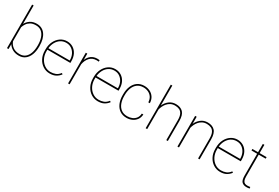

<svg xmlns="http://www.w3.org/2000/svg" viewBox="71 -1802 4161 2864"><g transform="rotate(30 2151.5 -370.0)"><path d="M487.8 -269.5V-259.3Q487.8 -178.7 464.4 -118.2Q440.9 -57.6 396.5 -23.9Q352.1 9.8 289.6 9.8Q224.6 9.8 179.4 -16.6Q134.3 -43 109.4 -83.5V0H83V-750H109.4V-432.6Q134.8 -480 179.4 -509Q224.1 -538.1 288.6 -538.1Q382.8 -538.1 435.3 -466.3Q487.8 -394.5 487.8 -269.5ZM460.4 -259.3V-269.5Q460.4 -339.8 441.9 -394.5Q423.3 -449.2 385.3 -480.5Q347.2 -511.7 289.1 -511.7Q231.9 -511.7 196 -490.7Q160.2 -469.7 139.6 -438.2Q119.1 -406.7 109.4 -376V-133.8Q127.4 -83.5 171.9 -50Q216.3 -16.6 290 -16.6Q347.7 -16.6 385.5 -48.1Q423.3 -79.6 441.9 -134.3Q460.4 -189 460.4 -259.3Z M821.3 9.8Q757.3 9.8 704.6 -23.9Q651.9 -57.6 620.8 -116.9Q589.8 -176.3 589.8 -252.9V-274.4Q589.8 -351.6 619.9 -411.1Q649.9 -470.7 700.2 -504.4Q750.5 -538.1 811.5 -538.1Q870.1 -538.1 915.5 -509.8Q960.9 -481.4 986.6 -430.7Q1012.2 -379.9 1012.2 -312.5V-281.7H616.2Q616.2 -278.3 616.2 -274.4V-252.9Q616.2 -187 643.3 -133.3Q670.4 -79.6 716.8 -47.9Q763.2 -16.1 821.3 -16.1Q866.7 -16.1 906 -31.2Q945.3 -46.4 978 -88.9L996.6 -75.7Q970.2 -38.1 927.5 -14.2Q884.8 9.8 821.3 9.8ZM811.5 -511.7Q758.3 -511.7 716.8 -484.9Q675.3 -458 649.7 -411.9Q624 -365.7 618.2 -308.1H985.8V-314.5Q985.8 -367.7 964.4 -412.4Q942.9 -457 903.8 -484.4Q864.7 -511.7 811.5 -511.7Z M1371.1 -532.7 1368.2 -509.3Q1360.4 -510.3 1351.8 -511.2Q1343.3 -512.2 1334 -512.2Q1260.3 -512.2 1217.3 -464.6Q1174.3 -417 1161.6 -345.7V0H1135.3V-528.3H1161.6V-418.5Q1183.6 -473.6 1226.3 -505.9Q1269 -538.1 1334 -538.1Q1346.2 -538.1 1355.5 -536.6Q1364.7 -535.2 1371.1 -532.7Z M1650.4 9.8Q1586.4 9.8 1533.7 -23.9Q1481 -57.6 1450 -116.9Q1418.9 -176.3 1418.9 -252.9V-274.4Q1418.9 -351.6 1449 -411.1Q1479 -470.7 1529.3 -504.4Q1579.6 -538.1 1640.6 -538.1Q1699.2 -538.1 1744.6 -509.8Q1790 -481.4 1815.7 -430.7Q1841.3 -379.9 1841.3 -312.5V-281.7H1445.3Q1445.3 -278.3 1445.3 -274.4V-252.9Q1445.3 -187 1472.4 -133.3Q1499.5 -79.6 1545.9 -47.9Q1592.3 -16.1 1650.4 -16.1Q1695.8 -16.1 1735.1 -31.2Q1774.4 -46.4 1807.1 -88.9L1825.7 -75.7Q1799.3 -38.1 1756.6 -14.2Q1713.9 9.8 1650.4 9.8ZM1640.6 -511.7Q1587.4 -511.7 1545.9 -484.9Q1504.4 -458 1478.8 -411.9Q1453.1 -365.7 1447.3 -308.1H1814.9V-314.5Q1814.9 -367.7 1793.5 -412.4Q1772 -457 1732.9 -484.4Q1693.8 -511.7 1640.6 -511.7Z M2143.6 -16.6Q2185.1 -16.6 2222.4 -31.5Q2259.8 -46.4 2284.9 -78.1Q2310.1 -109.9 2313 -160.2H2339.4Q2336.9 -106.4 2309.6 -68.4Q2282.2 -30.3 2238.8 -10.3Q2195.3 9.8 2143.6 9.8Q2075.2 9.8 2026.9 -23.9Q1978.5 -57.6 1953.1 -117.2Q1927.7 -176.8 1927.7 -253.9V-274.4Q1927.7 -352.1 1953.1 -411.4Q1978.5 -470.7 2026.6 -504.4Q2074.7 -538.1 2142.6 -538.1Q2193.8 -538.1 2237.5 -517.3Q2281.2 -496.6 2309.1 -455.6Q2336.9 -414.6 2339.4 -354H2313Q2310.5 -406.7 2286.4 -441.7Q2262.2 -476.6 2224.1 -494.1Q2186 -511.7 2142.6 -511.7Q2078.1 -511.7 2036.4 -479.7Q1994.6 -447.8 1974.4 -394Q1954.1 -340.3 1954.1 -274.4V-253.9Q1954.1 -188 1974.4 -134Q1994.6 -80.1 2036.6 -48.3Q2078.6 -16.6 2143.6 -16.6Z M2498 -750V-405.8Q2522 -461.4 2570.6 -499.8Q2619.1 -538.1 2685.5 -538.1Q2765.6 -538.1 2809.6 -492.4Q2853.5 -446.8 2853.5 -341.8V0H2827.1V-341.8Q2827.1 -409.2 2808.8 -446Q2790.5 -482.9 2758.3 -497.6Q2726.1 -512.2 2684.1 -512.2Q2641.1 -512.2 2608.6 -495.1Q2576.2 -478 2553.7 -451.2Q2531.2 -424.3 2517.6 -394.3Q2503.9 -364.3 2498 -338.4V0H2471.7V-750Z M3231.4 -512.2Q3188.5 -512.2 3156 -495.1Q3123.5 -478 3101.1 -451.2Q3078.6 -424.3 3064.9 -394.3Q3051.3 -364.3 3045.4 -338.4V0H3019V-528.3H3045.4V-405.8Q3069.3 -461.4 3117.9 -499.8Q3166.5 -538.1 3232.9 -538.1Q3313 -538.1 3356.9 -492.4Q3400.9 -446.8 3400.9 -341.8V0H3374.5V-341.8Q3374.5 -409.2 3356.2 -446Q3337.9 -482.9 3305.7 -497.6Q3273.4 -512.2 3231.4 -512.2Z M3756.3 9.8Q3692.4 9.8 3639.6 -23.9Q3586.9 -57.6 3555.9 -116.9Q3524.9 -176.3 3524.9 -252.9V-274.4Q3524.9 -351.6 3554.9 -411.1Q3585 -470.7 3635.3 -504.4Q3685.5 -538.1 3746.6 -538.1Q3805.2 -538.1 3850.6 -509.8Q3896 -481.4 3921.6 -430.7Q3947.3 -379.9 3947.3 -312.5V-281.7H3551.3Q3551.3 -278.3 3551.3 -274.4V-252.9Q3551.3 -187 3578.4 -133.3Q3605.5 -79.6 3651.9 -47.9Q3698.2 -16.1 3756.3 -16.1Q3801.8 -16.1 3841.1 -31.2Q3880.4 -46.4 3913.1 -88.9L3931.6 -75.7Q3905.3 -38.1 3862.5 -14.2Q3819.8 9.8 3756.3 9.8ZM3746.6 -511.7Q3693.4 -511.7 3651.9 -484.9Q3610.4 -458 3584.7 -411.9Q3559.1 -365.7 3553.2 -308.1H3920.9V-314.5Q3920.9 -367.7 3899.4 -412.4Q3877.9 -457 3838.9 -484.4Q3799.8 -511.7 3746.6 -511.7Z M4249.5 -528.3V-501.5H4129.4V-126.5Q4129.4 -80.1 4140.4 -56.4Q4151.4 -32.7 4169.7 -24.7Q4188 -16.6 4209 -16.6Q4224.1 -16.6 4235.8 -17.8Q4247.6 -19 4261.2 -21L4265.6 3.9Q4254.9 7.3 4237.8 8.5Q4220.7 9.8 4210.4 9.8Q4160.2 9.8 4131.3 -18.6Q4102.5 -46.9 4102.5 -126.5V-501.5H4004.9V-528.3H4102.5V-670.9H4129.4V-528.3Z"/></g></svg>

Font: Vazirmatn UI Thin
Style: Regular
Weight: 100
Designer: Saber Rastikerdar
Foundry: Saber Rastikerdar
Version: Version 33.003